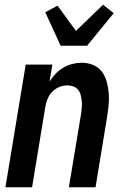

<svg xmlns="http://www.w3.org/2000/svg" viewBox="-20 -794 540 814"><path d="M3 0 89 -520H202L190 -448Q201 -466 216 -481.5Q231 -497 249 -507.5Q267 -518 287 -523Q307 -528 327 -528Q352 -528 375 -518.5Q398 -509 412 -490Q426 -471 432.5 -447.5Q439 -424 441 -399Q443 -374 440.5 -348.5Q438 -323 434 -298L385 0H272L324 -313Q326 -327 327 -340Q328 -353 326.5 -366Q325 -379 322 -391.5Q319 -404 311 -413.5Q303 -423 291 -427.5Q279 -432 265 -432Q248 -432 231 -425Q214 -418 201 -404.5Q188 -391 181.5 -374Q175 -357 172 -340L116 0ZM237 -600 172 -742 224 -770 302 -663 417 -774 462 -738 349 -600Z"/></svg>

Font: Iosevka SS18
Style: Bold Italic
Weight: 700
Italic angle: -9°
Monospace: yes
Designer: Belleve Invis
Foundry: Belleve Invis
Version: Version 25.1.1; ttfautohint (v1.8.4)